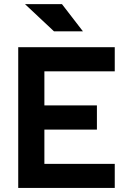

<svg xmlns="http://www.w3.org/2000/svg" viewBox="-20 -926 626 946"><path d="M69.8 0V-693.4H198.7V0ZM69.8 0V-118.7H545.4V0ZM69.8 -287.6V-406.7H457.5V-287.6ZM69.8 -574.7V-693.4H545.4V-574.7ZM246.1 -771.5 103 -905.8H285.2L388.7 -771.5Z"/></svg>

Font: Cascadia Mono
Style: Regular
Weight: 400
Monospace: yes
Designer: Aaron Bell
Foundry: Saja Typeworks
Version: Version 2102.003